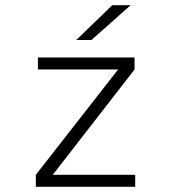

<svg xmlns="http://www.w3.org/2000/svg" viewBox="-20 -722 690 742"><path d="M118.5 0V-46.5L436.5 -453.5H126.5V-500H500V-453.5L184 -46.5H502.5V0ZM333.5 -567.5H275L414 -702H485Z"/></svg>

Font: Trispace ExtraLight
Style: Regular
Weight: 200
Designer: Tyler Finck
Foundry: Etcetera Type Company
Version: Version 1.210; ttfautohint (v1.8.3)